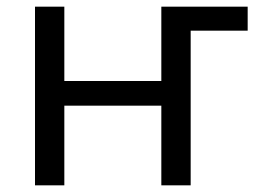

<svg xmlns="http://www.w3.org/2000/svg" viewBox="-20 -556 778 576"><path d="M85 0V-536H173V-313H464V-536H723V-464H552V0H464V-239H173V0Z"/></svg>

Font: Noto IKEA Latin
Style: Regular
Weight: 400
Designer: Monotype Design Team
Foundry: Monotype Imaging Inc.
Version: Version 1.0